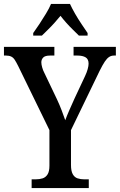

<svg xmlns="http://www.w3.org/2000/svg" viewBox="-22 -951 606 971"><path d="M138 0V-44H158Q178 -44 193.5 -49Q209 -54 218.5 -69Q228 -84 228 -113V-293L70 -617Q60 -637 52.5 -648.5Q45 -660 34.5 -665Q24 -670 9 -670H-2V-714H253V-670H231Q206 -670 196.5 -660Q187 -650 187 -636Q187 -625 191.5 -609.5Q196 -594 202 -583L266 -449Q280 -419 290 -392.5Q300 -366 308 -343Q316 -365 328.5 -393.5Q341 -422 355 -453L408 -566Q417 -585 421.5 -601.5Q426 -618 426 -629Q426 -652 411 -661Q396 -670 370 -670H350V-714H564V-670H554Q541 -670 530 -663Q519 -656 508 -639.5Q497 -623 482 -593L337 -293V-117Q337 -86 346 -70Q355 -54 370.5 -49Q386 -44 404 -44H427V0ZM146 -784Q160 -803 177 -829Q194 -855 210.5 -882Q227 -909 236 -931H332Q342 -909 357.5 -882Q373 -855 390.5 -829Q408 -803 421 -784V-771H377Q363 -785 346 -801.5Q329 -818 313 -836Q297 -854 284 -871Q270 -854 254 -836Q238 -818 221.5 -802Q205 -786 190 -771H146Z"/></svg>

Font: Noto Serif Khmer Condensed Medium
Style: Regular
Weight: 500
Width: 3
Designer: Danh Hong and the Monotype Design Team
Foundry: Monotype Imaging Inc.
Version: Version 2.004